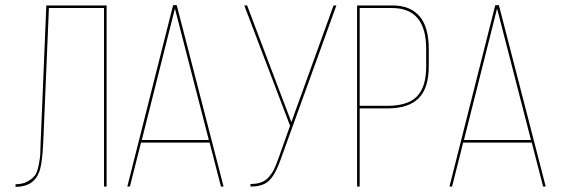

<svg xmlns="http://www.w3.org/2000/svg" viewBox="-20 -721 2169 742"><path d="M382 -690H169L147 -168Q143 -82 130 -53Q109 -1 45 1H40V-9Q68 -9 87 -20Q106 -31 115 -43Q124 -55 129.5 -83Q135 -111 135.5 -123.5Q136 -136 137 -169L159 -700H392V0H382Z M790 -170H525L482 0H472L649 -701H663L844 0H834ZM656 -688 528 -180H787Z M1280 -700 1064 -103Q1045 -49 1021.5 -24.5Q998 0 948 0V-10Q973 -10 990 -16.5Q1007 -23 1019.5 -37.5Q1032 -52 1039 -66.5Q1046 -81 1055 -106L1101 -235L924 -700H935L1030 -449L1106 -249L1269 -700Z M1360 -700H1495Q1637 -700 1637 -532V-464Q1637 -381 1598 -341.5Q1559 -302 1476 -302H1370V0H1360ZM1370 -312H1476Q1556 -312 1591.5 -348.5Q1627 -385 1627 -464V-532Q1627 -690 1495 -690H1370Z M2035 -170H1770L1727 0H1717L1894 -701H1908L2089 0H2079ZM1901 -688 1773 -180H2032Z"/></svg>

Font: Bebas Neue Thin
Style: Regular
Weight: 200
Designer: Ryoichi Tsunekawa
Foundry: Ryoichi Tsunekawa
Version: Version 1.003;PS 001.003;hotconv 1.0.70;makeotf.lib2.5.58329